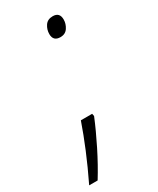

<svg xmlns="http://www.w3.org/2000/svg" viewBox="-221 -594 640 778"><g transform="rotate(-30 99.5 -205.5)"><path d="M153.8 -449.2Q120.1 -449.2 120.1 -482.4Q120.1 -503.4 131.8 -521Q143.6 -538.6 168 -538.6Q200.2 -538.6 200.2 -504.9Q200.2 -484.9 188.5 -467Q176.8 -449.2 153.8 -449.2ZM-46.4 128.9Q-13.7 61.5 11.7 0.2Q37.1 -61 56.2 -116.2H108.9L111.3 -104.5Q88.9 -49.8 57.4 13.2Q25.9 76.2 -6.8 128.9Z"/></g></svg>

Font: Open Sans Light
Style: Italic
Weight: 300
Italic angle: -12°
Designer: Monotype Design Team
Foundry: Monotype Imaging Inc.
Version: Version 3.003; ttfautohint (v1.8.4)